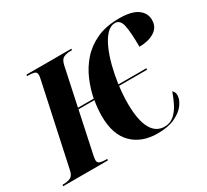

<svg xmlns="http://www.w3.org/2000/svg" viewBox="-166 -956 1286 1192"><g transform="rotate(-30 476.5 -359.5)"><path d="M654 10Q539 10 472 -57.5Q405 -125 405 -256Q405 -281 407.5 -309Q410 -337 415 -366H301L242 -89Q238 -72 236 -60.5Q234 -49 234 -40Q234 -21 250 -15.5Q266 -10 291 -10H302L300 0H-21L-18 -10H-8Q17 -10 38 -19.5Q59 -29 66 -65L189 -636Q193 -652 194 -661Q195 -670 195 -674Q195 -694 179 -699Q163 -704 137 -704H127L129 -714H451L449 -704H438Q411 -704 390 -694.5Q369 -685 361 -647L303 -376H416Q428 -438 454.5 -500.5Q481 -563 526 -614.5Q571 -666 638.5 -697.5Q706 -729 800 -729Q890 -729 932 -698.5Q974 -668 974 -619Q974 -566 930.5 -539.5Q887 -513 823 -513Q823 -614 812.5 -665.5Q802 -717 764 -717Q732 -717 704.5 -688Q677 -659 655 -610Q633 -561 617.5 -500.5Q602 -440 593 -376H794L792 -366H592Q588 -335 586 -304Q584 -273 584 -244Q584 -126 616.5 -65.5Q649 -5 711 -5Q751 -5 779 -29Q807 -53 827 -91.5Q847 -130 861 -172Q869 -164 873 -156Q877 -148 877 -135Q877 -105 852.5 -71Q828 -37 778.5 -13.5Q729 10 654 10Z"/></g></svg>

Font: Noto Serif Display ExtraCondensed Black
Style: Italic
Weight: 900
Width: 2
Italic angle: -12°
Designer: Monotype Design Team
Foundry: Monotype Imaging Inc.
Version: Version 2.009